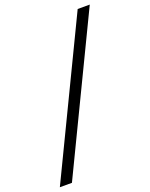

<svg xmlns="http://www.w3.org/2000/svg" viewBox="-231 -824 826 1060"><g transform="rotate(-20 182.0 -294.5)"><path d="M3 151 432 -740H361L-68 151Z"/></g></svg>

Font: LVC Sans
Style: Italic
Weight: 400
Italic angle: -11.31°
Designer: Mike Abbink, Paul van der Laan, Pieter van Rosmalen
Foundry: Bold Monday
Version: Version 3.0